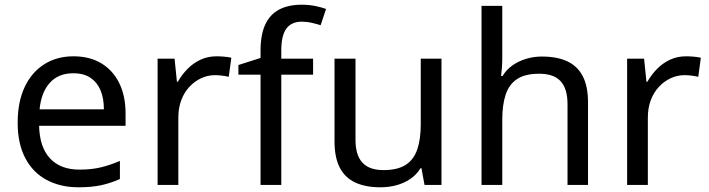

<svg xmlns="http://www.w3.org/2000/svg" viewBox="-20 -785 3010 815"><path d="M292 -546Q361 -546 410.5 -516Q460 -486 486.5 -431.5Q513 -377 513 -304V-251H146Q148 -160 192.5 -112.5Q237 -65 317 -65Q368 -65 407.5 -74.5Q447 -84 489 -102V-25Q448 -7 408 1.5Q368 10 313 10Q237 10 178.5 -21Q120 -52 87.5 -113.5Q55 -175 55 -264Q55 -352 84.5 -415Q114 -478 167.5 -512Q221 -546 292 -546ZM291 -474Q228 -474 191.5 -433.5Q155 -393 148 -321H421Q421 -367 407 -401Q393 -435 364.5 -454.5Q336 -474 291 -474Z M899 -546Q914 -546 931.5 -544.5Q949 -543 962 -540L951 -459Q938 -462 922.5 -464Q907 -466 893 -466Q862 -466 834 -453Q806 -440 784 -416.5Q762 -393 749.5 -360Q737 -327 737 -286V0H649V-536H721L731 -438H735Q752 -468 776 -492.5Q800 -517 831 -531.5Q862 -546 899 -546Z M1309 -468H1174V0H1086V-468H992V-509L1086 -539V-570Q1086 -639 1106.5 -682Q1127 -725 1166 -745Q1205 -765 1260 -765Q1292 -765 1318.5 -759.5Q1345 -754 1364 -747L1341 -678Q1325 -683 1304 -688Q1283 -693 1261 -693Q1217 -693 1195.5 -663.5Q1174 -634 1174 -571V-536H1309Z M1854 -536V0H1782L1769 -71H1765Q1748 -43 1721 -25Q1694 -7 1662 1.5Q1630 10 1595 10Q1531 10 1487.5 -10.5Q1444 -31 1422 -74Q1400 -117 1400 -185V-536H1489V-191Q1489 -127 1518 -95Q1547 -63 1608 -63Q1668 -63 1702.5 -85.5Q1737 -108 1751.5 -151.5Q1766 -195 1766 -257V-536Z M2112 -537Q2112 -518 2110.5 -498Q2109 -478 2107 -462H2113Q2130 -490 2156 -508Q2182 -526 2214 -535.5Q2246 -545 2280 -545Q2345 -545 2388.5 -524.5Q2432 -504 2454 -461Q2476 -418 2476 -349V0H2389V-343Q2389 -408 2360 -440Q2331 -472 2269 -472Q2209 -472 2175 -449.5Q2141 -427 2126.5 -383.5Q2112 -340 2112 -277V0H2024V-760H2112Z M2892 -546Q2907 -546 2924.5 -544.5Q2942 -543 2955 -540L2944 -459Q2931 -462 2915.5 -464Q2900 -466 2886 -466Q2855 -466 2827 -453Q2799 -440 2777 -416.5Q2755 -393 2742.5 -360Q2730 -327 2730 -286V0H2642V-536H2714L2724 -438H2728Q2745 -468 2769 -492.5Q2793 -517 2824 -531.5Q2855 -546 2892 -546Z"/></svg>

Font: Noto Sans Gurmukhi
Style: Regular
Weight: 400
Designer: Jelle Bosma - Monotype Design Team
Foundry: Monotype Imaging Inc.
Version: Version 2.003